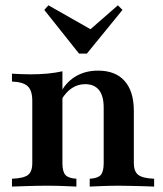

<svg xmlns="http://www.w3.org/2000/svg" viewBox="-20 -689 603 709"><path d="M311.3 0V-29Q341.1 -30.6 352 -42.7Q362.9 -54.8 362.9 -87.1V-291.1Q362.9 -334.7 345.6 -356.5Q328.2 -378.2 294.4 -378.2Q267.7 -378.2 245.6 -363.7Q223.4 -349.2 206.5 -320.2L207.3 -353.2Q227.4 -388.7 262.1 -408.5Q296.8 -428.2 341.9 -428.2Q406.5 -428.2 440.3 -389.9Q474.2 -351.6 474.2 -279.8V-87.1Q474.2 -55.6 490.7 -43.1Q507.3 -30.6 549.2 -29V0Q537.1 -0.8 516.1 -1.2Q495.2 -1.6 470.2 -2.4Q445.2 -3.2 421 -3.2Q388.7 -3.2 357.7 -2Q326.6 -0.8 311.3 0ZM24.2 0V-29Q66.9 -30.6 83.1 -42.7Q99.2 -54.8 99.2 -87.1V-316.9Q99.2 -354.8 82.3 -370.6Q65.3 -386.3 24.2 -387.9V-416.9Q41.1 -416.1 57.7 -415.3Q74.2 -414.5 91.9 -414.5Q126.6 -414.5 156 -417.3Q185.5 -420.2 210.5 -425.8V-87.1Q210.5 -54.8 221.8 -42.7Q233.1 -30.6 262.1 -29V0Q244.4 -0.8 215.7 -2Q187.1 -3.2 155.6 -3.2Q121 -3.2 83.9 -2Q46.8 -0.8 24.2 0ZM415.3 -669.4 432.3 -652.4 300.8 -491.1H271.8L143.5 -652.4L158.9 -669.4L334.7 -569.4L288.7 -558.9Z"/></svg>

Font: Playfair
Style: Bold
Weight: 700
Designer: Claus Eggers Sørensen
Foundry: Claus Eggers Sørensen
Version: Version 2.001;gftools[0.9.30]